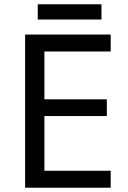

<svg xmlns="http://www.w3.org/2000/svg" viewBox="-20 -875 596 895"><path d="M496 0H97V-714H496V-635H187V-412H478V-334H187V-79H496ZM453 -855V-784H156V-855Z"/></svg>

Font: Noto Sans Pau Cin Hau
Style: Regular
Weight: 400
Designer: Monotype Design Team
Foundry: Monotype Imaging Inc.
Version: Version 2.002; ttfautohint (v1.8.4.7-5d5b)